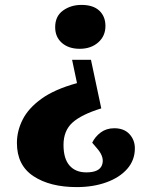

<svg xmlns="http://www.w3.org/2000/svg" viewBox="-20 -545 590 783"><path d="M393 -103Q312 -78 275.5 -45Q239 -12 239 46Q239 102 263.5 130Q288 158 332 158Q385 158 396 128Q407 98 379 64L356 37Q368 12 391 -5Q414 -22 446 -22Q486 -22 508 2Q530 26 530 60Q530 108 499 143.5Q468 179 414 198.5Q360 218 293 218Q184 218 116.5 173.5Q49 129 49 38Q49 -11 72.5 -57.5Q96 -104 149.5 -142.5Q203 -181 294 -206L274 -301H351ZM410 -439Q410 -398 380.5 -372Q351 -346 305 -346Q260 -346 232.5 -370Q205 -394 205 -434Q205 -479 237 -502Q269 -525 312 -525Q360 -525 385 -501.5Q410 -478 410 -439Z"/></svg>

Font: Literata 36pt ExtraBold
Style: Italic
Weight: 800
Italic angle: -2°
Designer: Latin by Veronika Burian and Jose Scaglione. Greek by Irene Vlachou. Cyrillic by Vera Evstafieva
Foundry: TypeTogether
Version: Version 3.002